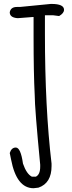

<svg xmlns="http://www.w3.org/2000/svg" viewBox="-20 -949 372 991"><path d="M242.2 -928.7H246.1Q310.5 -928.7 310.5 -898.4Q310.5 -880.9 285.2 -866.2L254.9 -870.1H211.9V-775.4Q211.9 -392.6 246.1 -104.5V-91.8Q246.1 -3.9 178.7 19.5L153.3 22.5Q65.4 22.5 37.1 -126L30.3 -159.2Q39.1 -187.5 61.5 -187.5Q86.9 -187.5 98.6 -104.5Q117.2 -50.8 144.5 -37.1H165Q187.5 -47.9 187.5 -88.9V-98.6Q159.2 -391.6 159.2 -458Q153.3 -571.3 153.3 -761.7V-861.3H150.4L76.2 -855.5H67.4Q30.3 -859.4 30.3 -885.7Q35.2 -913.1 67.4 -913.1H83Z"/></svg>

Font: Sue Ellen Francisco
Style: Regular
Weight: 400
Designer: Kimberly Geswein
Foundry: Kimberly Geswein
Version: Version 1.002 2007